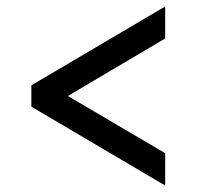

<svg xmlns="http://www.w3.org/2000/svg" viewBox="-20 -574 620 594"><path d="M491 0 77 -244V-310L491 -554V-455L190 -277L491 -100Z"/></svg>

Font: Sometype Mono SemiBold
Style: Regular
Weight: 600
Designer: Ryoichi Tsunekawa
Foundry: Dharma Type
Version: Version 1.001